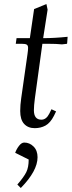

<svg xmlns="http://www.w3.org/2000/svg" viewBox="-20 -628 355 951"><path d="M55.2 128.9Q62 109.9 74.5 94Q86.9 78.1 100.1 78.1Q126.5 78.1 146.2 97.7Q166 117.2 166 150.9Q166 218.3 83 303.2L65.9 286.1Q98.1 249 110.1 224.9Q122.1 200.7 122.1 162.1ZM58.1 -411.1 62 -439H127.9L148.9 -583L210 -607.9L215.8 -580.1L193.8 -439Q250 -439 314.9 -445.8L313 -418L312 -411.1L287.1 -408.2Q260.3 -411.1 217.8 -411.1H189.9L152.8 -141.1Q147.9 -104.5 147.9 -82Q147.9 -35.2 185.1 -35.2Q209 -35.2 224.1 -64.9L234.9 -86.9L257.8 -76.2L247.1 -54.2Q229 -19 205.3 -6.1Q181.6 6.8 151.9 6.8Q119.1 6.8 99.6 -14.2Q80.1 -35.2 80.1 -78.1Q80.1 -107.9 85 -141.1L116.2 -359.9Q119.1 -379.4 119.1 -391.1Q119.1 -402.8 112.3 -407Q105.5 -411.1 87.9 -411.1Z"/></svg>

Font: Dihjauti S
Style: Italic
Weight: 400
Italic angle: -9°
Designer: T. Christopher White
Version: Version 3.0.0